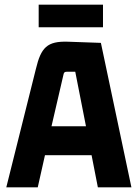

<svg xmlns="http://www.w3.org/2000/svg" viewBox="-20 -804 588 824"><path d="M544 0 413 -620 272 -625C182 -628 156 -600 134 -508L7 0H142L173 -138H373L400 0ZM252 -482C254 -492 256 -496 266 -496H303L349 -262H201ZM422 -784H146V-687H422Z"/></svg>

Font: Gemini
Style: Regular
Weight: 700
Designer: Pushpananda Ekanayake, Sol Matas, Kosala Senevirathne
Foundry: Mooniak
Version: Version 1.000;PS 1.0;hotconv 1.0.86;makeotf.lib2.5.63406